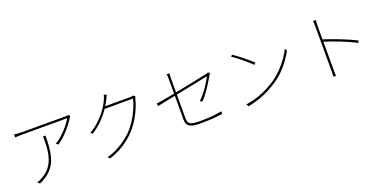

<svg xmlns="http://www.w3.org/2000/svg" viewBox="-15 -1634 4979 2504"><g transform="rotate(-20 2475.0 -381.5)"><path d="M908 -675Q904 -671 900 -666Q896 -661 892 -655Q876 -626 839.5 -577.5Q803 -529 751.5 -475.5Q700 -422 635 -378L606 -401Q645 -422 683.5 -455Q722 -488 756.5 -525Q791 -562 817.5 -598Q844 -634 859 -662Q842 -662 802 -662Q762 -662 708 -662Q654 -662 593 -662Q532 -662 472.5 -662Q413 -662 363 -662Q313 -662 280.5 -662Q248 -662 241 -662Q216 -662 187.5 -661Q159 -660 136 -658V-699Q159 -696 187.5 -694Q216 -692 241 -692Q248 -692 281 -692Q314 -692 364 -692Q414 -692 473.5 -692Q533 -692 593 -692Q653 -692 706.5 -692Q760 -692 798 -692Q836 -692 851 -692Q856 -692 862.5 -692.5Q869 -693 876 -694Q883 -695 888 -696ZM516 -546Q516 -458 509.5 -385Q503 -312 486 -251.5Q469 -191 437.5 -142.5Q406 -94 356.5 -54Q307 -14 236 18L206 -7Q223 -12 244.5 -22.5Q266 -33 280 -41Q349 -79 389.5 -130Q430 -181 450 -240.5Q470 -300 476.5 -364Q483 -428 483 -491Q483 -504 483 -517.5Q483 -531 481 -546Z M1794 -629Q1790 -622 1786.5 -610.5Q1783 -599 1781 -594Q1768 -538 1742 -476Q1716 -414 1680.5 -353Q1645 -292 1601 -239Q1536 -160 1442 -93Q1348 -26 1208 23L1181 -3Q1263 -26 1335 -64Q1407 -102 1468.5 -151Q1530 -200 1577 -257Q1621 -310 1656 -371Q1691 -432 1716.5 -493.5Q1742 -555 1754 -609H1350L1368 -639Q1379 -639 1415 -639Q1451 -639 1498.5 -639Q1546 -639 1593.5 -639Q1641 -639 1676 -639Q1711 -639 1720 -639Q1737 -639 1747 -640.5Q1757 -642 1764 -646ZM1450 -773Q1443 -760 1436 -745Q1429 -730 1423 -718Q1398 -668 1357.5 -606Q1317 -544 1255.5 -480Q1194 -416 1105 -358L1078 -378Q1142 -415 1194 -461.5Q1246 -508 1286 -557Q1326 -606 1353.5 -651.5Q1381 -697 1395 -732Q1399 -740 1404.5 -756.5Q1410 -773 1412 -786Z M2279 -124Q2279 -149 2279 -194Q2279 -239 2279 -294.5Q2279 -350 2279 -409Q2279 -468 2279 -523Q2279 -578 2279 -621Q2279 -664 2279 -687Q2279 -700 2279 -710.5Q2279 -721 2278 -731.5Q2277 -742 2274 -756H2314Q2311 -735 2310 -720Q2309 -705 2309 -687Q2309 -665 2309 -621.5Q2309 -578 2309 -522.5Q2309 -467 2309 -408Q2309 -349 2309 -293.5Q2309 -238 2309 -195.5Q2309 -153 2309 -131Q2309 -94 2323 -72.5Q2337 -51 2372.5 -42Q2408 -33 2472 -33Q2536 -33 2586.5 -35.5Q2637 -38 2683.5 -44Q2730 -50 2780 -59L2778 -23Q2730 -16 2684 -11.5Q2638 -7 2584.5 -5Q2531 -3 2460 -3Q2406 -3 2370.5 -11Q2335 -19 2315 -34.5Q2295 -50 2287 -72.5Q2279 -95 2279 -124ZM2811 -578Q2807 -573 2802.5 -565.5Q2798 -558 2794 -552Q2776 -521 2754.5 -485.5Q2733 -450 2708 -411.5Q2683 -373 2653.5 -335Q2624 -297 2591 -262L2562 -280Q2604 -319 2643 -370Q2682 -421 2712.5 -470.5Q2743 -520 2759 -553Q2759 -553 2725 -546Q2691 -539 2634.5 -527.5Q2578 -516 2507.5 -502Q2437 -488 2363.5 -473Q2290 -458 2222.5 -444.5Q2155 -431 2104 -420.5Q2053 -410 2029 -405L2022 -441Q2048 -444 2096.5 -452.5Q2145 -461 2208.5 -473Q2272 -485 2341.5 -499Q2411 -513 2478.5 -526.5Q2546 -540 2604 -552Q2662 -564 2701.5 -572Q2741 -580 2754 -583Q2765 -585 2775 -588.5Q2785 -592 2789 -595Z M3163 -705Q3190 -687 3225 -661Q3260 -635 3296 -605.5Q3332 -576 3363.5 -549.5Q3395 -523 3414 -504L3391 -481Q3373 -499 3343 -526Q3313 -553 3277.5 -582.5Q3242 -612 3207 -639Q3172 -666 3143 -684ZM3117 -31Q3213 -46 3289.5 -72.5Q3366 -99 3426.5 -131Q3487 -163 3533 -193Q3602 -239 3661 -299Q3720 -359 3765 -422Q3810 -485 3836 -541L3855 -510Q3825 -454 3781 -393Q3737 -332 3680.5 -274.5Q3624 -217 3553 -170Q3504 -138 3444 -105.5Q3384 -73 3309 -45.5Q3234 -18 3137 1Z M4310 -81Q4310 -90 4310 -130.5Q4310 -171 4310 -230.5Q4310 -290 4310 -357Q4310 -424 4310 -487.5Q4310 -551 4310 -599.5Q4310 -648 4310 -669Q4310 -685 4309 -711Q4308 -737 4305 -757H4345Q4343 -738 4341.5 -710.5Q4340 -683 4340 -669Q4340 -619 4340 -557.5Q4340 -496 4340 -432Q4340 -368 4340.5 -307.5Q4341 -247 4341 -198Q4341 -149 4341 -117.5Q4341 -86 4341 -81Q4341 -63 4341 -45.5Q4341 -28 4342 -12Q4343 4 4344 17H4307Q4309 -2 4309.5 -28.5Q4310 -55 4310 -81ZM4334 -491Q4383 -476 4440.5 -455.5Q4498 -435 4558 -411.5Q4618 -388 4674 -363.5Q4730 -339 4776 -316L4763 -285Q4720 -309 4663.5 -334.5Q4607 -360 4546.5 -384Q4486 -408 4430.5 -427Q4375 -446 4334 -458Z"/></g></svg>

Font: Shanggu Sans SC VF
Style: Regular
Weight: 250
Designer: GuiWonder
Version: Version 1.021